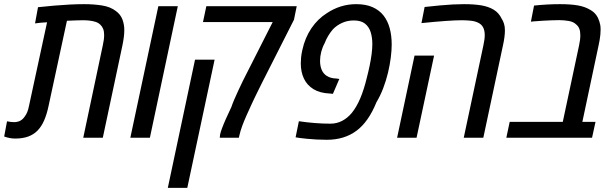

<svg xmlns="http://www.w3.org/2000/svg" viewBox="-60 -660 2942 920"><path d="M13.2 3.9Q-0.5 3.9 -13.4 1.5Q-26.4 -1 -40 -5.9L-26.4 -78.6Q-6.3 -74.7 8.3 -74.7Q25.4 -75.2 37.6 -81.8Q49.8 -88.4 59.1 -102.5Q65.9 -111.3 70.8 -123.5Q75.7 -135.7 79.1 -153.3L165.5 -553.2Q150.9 -552.7 136.5 -551.3Q122.1 -549.8 107.9 -547.9L122.1 -625.5Q162.6 -629.9 200.4 -633.1Q238.3 -636.2 273.9 -638.2Q309.6 -640.1 343.8 -640.1Q389.2 -640.1 429.2 -633.8Q469.2 -627.4 495.6 -606.9Q517.6 -590.8 526.6 -566.9Q535.6 -543 535.6 -516.1Q535.6 -499.5 533.2 -481Q530.8 -462.4 526.4 -441.4L432.6 0H338.9L432.6 -442.9Q439 -470.7 439 -491.7Q439 -509.8 434.3 -521.5Q429.7 -533.2 420.9 -541.5Q411.6 -550.8 397.9 -555.2Q384.3 -559.6 368.7 -561.3Q353 -563 338.4 -563Q324.7 -563 304.7 -562.3Q284.7 -561.5 260.7 -560.5L172.4 -150.9Q164.1 -111.8 151.4 -82.8Q138.7 -53.7 119.9 -34.4Q101.1 -15.1 74.7 -5.6Q48.3 3.9 13.2 3.9Z M564.5 0 698.7 -630.4H792L658.2 0Z M993.2 0Q993.7 -2.9 993.7 -6.8Q993.7 -10.7 994.6 -15.1Q996.6 -25.9 1003.7 -44.9Q1010.7 -64 1022.2 -90.1Q1033.7 -116.2 1048.8 -147.5Q1053.2 -161.1 1062 -181.9Q1070.8 -202.6 1082 -226.6Q1093.3 -250.5 1104.5 -273.9L1246.6 -554.2H912.6L928.7 -630.4H1361.8L1348.6 -565.4L1205.1 -282.2Q1201.7 -275.9 1196.3 -264.9Q1190.9 -253.9 1184.1 -240.2Q1177.2 -226.6 1170.2 -212.2Q1163.1 -197.8 1156.5 -183.8Q1149.9 -169.9 1144.5 -158.2Q1131.8 -130.9 1120.4 -105Q1108.9 -79.1 1100.3 -55.7Q1091.8 -32.2 1087.4 -12.7L1084.5 0ZM744.1 240.2 874.5 -374H968.3L837.4 240.2Z M1505.9 9.8Q1481.4 9.8 1457.3 8.5Q1433.1 7.3 1411.6 5.1Q1390.1 2.9 1375.5 1L1356.4 -2L1372.1 -79.1Q1412.1 -73.2 1450.2 -70.3Q1488.3 -67.4 1522.5 -67.4Q1553.7 -67.4 1579.3 -80.8Q1605 -94.2 1625.5 -118.7Q1648.9 -147.5 1666.7 -189.9Q1684.6 -232.4 1698.2 -289.6Q1705.6 -317.9 1711.4 -346.2Q1717.3 -374.5 1720.7 -400.9Q1724.1 -427.2 1724.1 -448.7Q1724.1 -480.5 1716.1 -506.1Q1708 -531.7 1688.7 -546.9Q1669.4 -562 1635.3 -562Q1605 -562 1579.6 -550.5Q1554.2 -539.1 1535.6 -520Q1522.9 -505.4 1512.7 -488.3Q1502.4 -471.2 1495.6 -453.1Q1484.9 -433.6 1479.2 -411.4Q1473.6 -389.2 1473.6 -368.2Q1473.6 -344.2 1481.4 -325.4Q1489.3 -306.6 1506.6 -295.7Q1523.9 -284.7 1552.2 -283.7L1565.9 -281.7L1535.2 -210.4L1520 -211.9Q1472.7 -213.9 1441.9 -232.9Q1411.1 -252 1396.2 -283.7Q1381.3 -315.4 1381.3 -356Q1381.3 -369.6 1382.8 -385.3Q1384.3 -400.9 1388.7 -420.4Q1401.4 -479 1431.9 -524.2Q1462.4 -569.3 1505.9 -596.7Q1570.8 -640.1 1647 -640.1Q1692.9 -640.1 1725.3 -625.7Q1757.8 -611.3 1778.1 -585.2Q1798.3 -559.1 1807.6 -523.7Q1816.9 -488.3 1816.9 -446.8Q1816.9 -418.9 1812.5 -384Q1808.1 -349.1 1799.1 -311.3Q1790 -273.4 1776.1 -237.1Q1762.2 -200.7 1743.7 -169.9Q1705.6 -75.7 1647.5 -33Q1589.4 9.8 1505.9 9.8Z M2162.1 0 2256.3 -442.9Q2259.3 -457 2261 -469Q2262.7 -481 2262.7 -491.7Q2262.7 -514.6 2254.6 -529.5Q2246.6 -544.4 2229 -552.2Q2214.4 -559.1 2193.4 -561Q2172.4 -563 2152.8 -563Q2123.5 -563 2075.4 -559.6Q2027.3 -556.2 1959.5 -549.3L1974.6 -626.5Q2013.2 -630.9 2047.4 -634Q2081.5 -637.2 2110.8 -638.7Q2140.1 -640.1 2163.6 -640.1Q2210.4 -640.1 2245.1 -634.5Q2279.8 -628.9 2305.2 -613.8Q2318.8 -605.5 2328.1 -594.7Q2337.4 -584 2343.3 -571.3Q2350.6 -560.5 2355 -546.6Q2359.4 -532.7 2359.4 -514.2Q2359.4 -499.5 2356.9 -480.7Q2354.5 -461.9 2349.6 -440.4L2255.9 0ZM1842.8 0 1926.3 -393.6H2020L1936 0Z M2366.2 0 2382.3 -76.2H2636.7L2714.8 -442.9Q2717.8 -456.5 2719.2 -468.3Q2720.7 -480 2720.7 -491.2Q2720.7 -509.3 2716.1 -521.7Q2711.4 -534.2 2701.2 -542.5Q2688 -555.7 2665 -559.6Q2642.1 -563.5 2619.6 -563.5Q2603 -563.5 2583.7 -562.7Q2564.5 -562 2543 -560.8Q2521.5 -559.6 2497.6 -557.6L2483.9 -556.2L2499 -633.3Q2530.8 -636.7 2561.8 -638.4Q2592.8 -640.1 2623.5 -640.1Q2674.3 -640.1 2709.2 -634Q2744.1 -627.9 2770 -611.8Q2786.6 -602.1 2796.6 -588.4Q2806.6 -574.7 2812 -557.1Q2814.9 -548.3 2816.4 -539.3Q2817.9 -530.3 2817.9 -518.1Q2817.9 -506.3 2816.7 -493.7Q2815.4 -481 2813.2 -467.8Q2811 -454.6 2808.1 -441.9L2730.5 -76.2H2793.5L2776.9 0Z"/></svg>

Font: Open Sans SemiCondensed Medium
Style: Italic
Weight: 500
Width: 4
Italic angle: -12°
Designer: Monotype Design Team
Foundry: Monotype Imaging Inc.
Version: Version 3.000